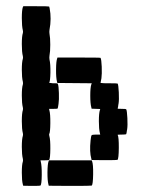

<svg xmlns="http://www.w3.org/2000/svg" viewBox="-20 -570 456 623"><path d="M137.7 -46.9 138.7 -49.8H208.5H277.8L278.8 -46.9Q282.7 -37.1 282.2 -4.4Q281.7 28.3 277.8 32.2Q276.9 33.2 207.5 33.2L138.2 32.7L137.2 28.8Q133.8 16.1 134 -11Q134.3 -38.1 137.7 -46.9ZM165.5 -380.4 166.5 -383.3H235.8Q305.2 -383.3 306.2 -382.3Q309.1 -377.4 310.1 -353.5Q311 -329.6 309.1 -315.9Q306.6 -302.2 306.2 -301.3L307.6 -300.8Q308.6 -300.8 311 -300.5Q313.5 -300.3 316.9 -300Q320.3 -299.8 324.5 -299.8Q328.6 -299.8 333 -299.8Q360.8 -299.8 361.8 -298.8Q364.3 -294.4 365.5 -270.3Q366.7 -246.1 364.7 -233.9Q364.3 -232.9 363.8 -229.2Q363.3 -225.6 363.3 -224.6Q362.3 -218.3 361.8 -217.8Q360.8 -216.8 375 -216.8Q388.2 -216.8 389.6 -215.3Q392.1 -210.9 393.3 -186.8Q394.5 -162.6 392.6 -150.4Q392.1 -149.4 391.6 -145.5Q391.1 -141.6 391.1 -141.1Q390.1 -135.3 389.6 -134.8Q388.2 -133.3 375 -133.3Q360.8 -133.3 361.8 -132.3Q365.7 -125.5 365.5 -90.3Q365.2 -55.2 361.3 -51.3Q360.4 -50.3 318.8 -50.3L277.3 -50.8L276.4 -54.7Q270 -77.1 273.9 -114.3Q275.4 -128.9 277.3 -131.1Q279.3 -133.3 291.5 -133.3H305.2L304.2 -137.7Q300.8 -150.9 300.8 -176.8Q300.8 -202.6 304.2 -212.9L305.2 -216.3L291.5 -216.8L277.3 -217.3L276.4 -221.2Q272.9 -233.4 272.9 -259.8Q272.9 -286.1 276.4 -296.4L277.8 -299.8L221.7 -300.3L166 -300.8L165 -304.7Q161.6 -317.4 161.9 -344.5Q162.1 -371.6 165.5 -380.4ZM54.2 -546.9 55.7 -549.8H97.2Q138.7 -549.8 139.6 -548.8Q140.1 -548.3 141.1 -543Q147.5 -509.3 140.6 -473.1Q139.6 -466.3 140.6 -460.4Q143.1 -447.8 143.1 -425Q143.1 -402.3 140.6 -389.6Q139.6 -383.3 140.6 -377Q144 -362.3 143.6 -334.5Q143.1 -306.6 139.6 -301.3L151.4 -299.8H152.8Q154.3 -299.8 157.2 -299.8Q164.1 -299.8 165.5 -299.6Q167 -299.3 168 -296.9Q170.4 -290.5 171.1 -268.3Q171.9 -246.1 169.9 -232.9Q168 -219.2 167 -217.8Q166 -216.8 152.8 -216.8H139.2L140.1 -212.4Q143.6 -200.7 143.3 -170.7Q143.1 -140.6 139.6 -134.8Q139.2 -134.3 139.4 -132.6Q139.6 -130.9 140.1 -128.9Q143.6 -116.7 143.3 -86.9Q143.1 -57.1 139.6 -51.3Q138.2 -49.8 125 -49.8H111.3L112.3 -45.4Q115.7 -32.7 115.5 -2.2Q115.2 28.3 111.3 32.2Q110.4 33.2 82.5 33.2L55.2 32.7L54.2 28.8Q50.8 16.6 50.8 -9.8Q50.8 -36.1 54.2 -45.9Q55.2 -49.8 54.2 -54.7Q50.8 -67.9 50.8 -93.5Q50.8 -119.1 54.2 -129.4Q55.2 -133.3 54.2 -137.7Q50.8 -150.9 50.8 -176.8Q50.8 -202.6 54.2 -212.9Q55.2 -216.8 54.2 -221.2Q50.8 -234.4 50.8 -260Q50.8 -285.6 54.2 -295.9Q55.2 -299.8 54.2 -304.7Q50.8 -317.9 50.8 -343.5Q50.8 -369.1 54.2 -379.4Q55.2 -383.3 54.2 -387.7Q50.8 -400.9 50.8 -426.8Q50.8 -452.6 54.2 -462.9Q55.2 -466.8 54.2 -471.2Q50.8 -484.9 50.8 -511.2Q50.8 -537.6 54.2 -546.9Z"/></svg>

Font: VT323
Style: Regular
Weight: 400
Monospace: yes
Version: Version 001.002